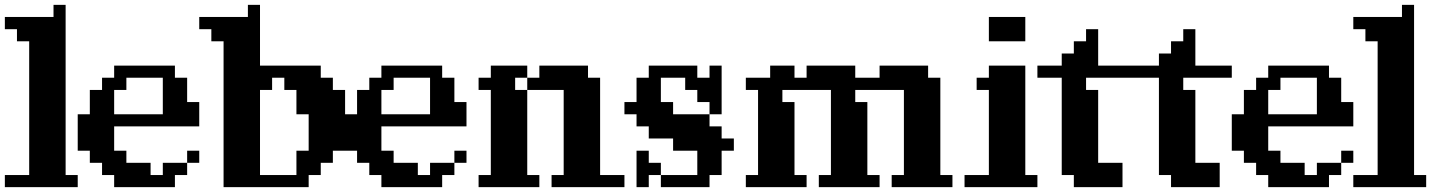

<svg xmlns="http://www.w3.org/2000/svg" viewBox="-20 -770 5888 790"><path d="M100.1 -600.1H49.8V-649.9H0V-700.2H200.2V-750H250V-49.8H299.8V0H0V-49.8H100.1Z M799.8 -250H449.7V-149.9H500V-100.1H599.6V-49.8H649.9V-100.1H750V-149.9H799.8V-100.1H750V-49.8H699.7V0H449.7V-49.8H399.9V-100.1H349.6V-149.9H299.8V-299.8H349.6V-399.9H399.9V-450.2H449.7V-500H699.7V-450.2H750V-350.1H799.8ZM449.7 -299.8H649.9V-450.2H500V-399.9H449.7Z M1250 -49.8V0H899.9V-600.1H849.6V-649.9H799.8V-700.2H1000V-750H1049.8V-500H1299.8V-450.2H1349.6V-399.9H1399.9V-149.9H1349.6V-100.1H1299.8V-49.8ZM1099.6 -450.2V-399.9H1049.8V-49.8H1199.7V-149.9H1250V-299.8H1199.7V-399.9H1149.9V-450.2Z M1899.4 -250H1549.3V-149.9H1599.6V-100.1H1699.2V-49.8H1749.5V-100.1H1849.6V-149.9H1899.4V-100.1H1849.6V-49.8H1799.3V0H1549.3V-49.8H1499.5V-100.1H1449.2V-149.9H1399.4V-299.8H1449.2V-399.9H1499.5V-450.2H1549.3V-500H1799.3V-450.2H1849.6V-350.1H1899.4ZM1549.3 -299.8H1749.5V-450.2H1599.6V-399.9H1549.3Z M2199.2 -49.8V0H1949.2V-49.8H1999.5V-399.9H1949.2V-450.2H1999.5V-500H2149.4V-450.2H2199.2V-500H2399.4V-450.2H2449.2V-49.8H2549.3V0H2249.5V-49.8H2299.3V-399.9H2149.4V-49.8ZM2149.4 -399.9V-450.2H2099.6V-399.9Z M2649.4 -49.8V0H2599.1V-149.9H2649.4V-100.1H2699.2V-49.8H2849.1V-149.9H2749.5V-200.2H2649.4V-250H2599.1V-299.8H2549.3V-350.1H2599.1V-450.2H2649.4V-500H2849.1V-450.2H2899.4V-500H2949.2V-299.8H2899.4V-350.1H2849.1V-399.9H2799.3V-450.2H2699.2V-350.1H2749.5V-299.8H2899.4V-250H2949.2V-200.2H2999.5V-149.9H2949.2V-49.8H2899.4V0H2699.2V-49.8Z M3048.8 0V-49.8H3099.1V-399.9H3048.8V-450.2H3148.9V-500H3249V-450.2H3298.8V-500H3499V-450.2H3599.1V-500H3798.8V-450.2H3849.1V-49.8H3898.9V0H3648.9V-49.8H3699.2V-399.9H3499V-350.1H3548.8V-49.8H3599.1V0H3349.1V-49.8H3398.9V-399.9H3199.2V-350.1H3249V-49.8H3298.8V0Z M4048.8 -600.1V-700.2H4198.7V-600.1ZM4248.5 -49.8V0H3948.7V-49.8H4048.8V-399.9H3998.5V-450.2H4048.8V-500H4198.7V-49.8Z M4398.4 0V-49.8H4348.6V-450.2H4248.5V-500H4348.6V-549.8H4398.4V-600.1H4448.7V-649.9H4498.5V-500H4648.4V-450.2H4448.7V-399.9H4498.5V-100.1H4598.6V0Z M4798.3 0V-49.8H4748.5V-450.2H4648.4V-500H4748.5V-549.8H4798.3V-600.1H4848.6V-649.9H4898.4V-500H5048.3V-450.2H4848.6V-399.9H4898.4V-100.1H4998.5V0Z M5548.3 -250H5198.2V-149.9H5248.5V-100.1H5348.1V-49.8H5398.4V-100.1H5498.5V-149.9H5548.3V-100.1H5498.5V-49.8H5448.2V0H5198.2V-49.8H5148.4V-100.1H5098.1V-149.9H5048.3V-299.8H5098.1V-399.9H5148.4V-450.2H5198.2V-500H5448.2V-450.2H5498.5V-350.1H5548.3ZM5198.2 -299.8H5398.4V-450.2H5248.5V-399.9H5198.2Z M5648.4 -600.1H5598.1V-649.9H5548.3V-700.2H5748.5V-750H5798.3V-49.8H5848.1V0H5548.3V-49.8H5648.4Z"/></svg>

Font: Redaction 50
Style: Bold
Weight: 700
Designer: Jeremy Mickel / Forest Young
Foundry: MCKL
Version: Version 2.001;hotconv 1.0.113;makeotfexe 2.5.65598 DEVELOPME